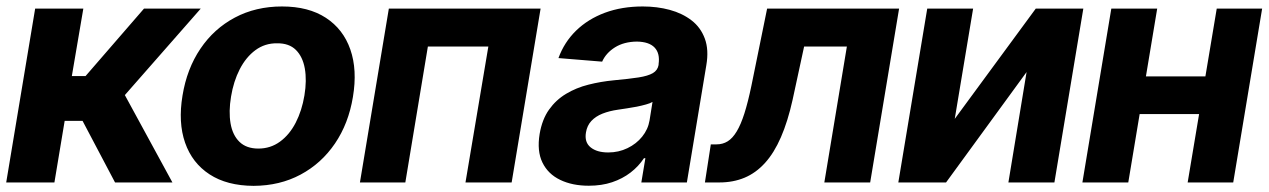

<svg xmlns="http://www.w3.org/2000/svg" viewBox="-21 -573 3984 603"><path d="M-1.5 0 89.4 -545.9H240.7L204.6 -334H247.6L431.2 -545.9H609.4L371.1 -274.4L520.5 0H340.3L238.3 -193.4H182.1L149.9 0Z M775.4 10.7Q691.9 10.3 637.2 -25.4Q582.5 -61 560.3 -124.8Q538.1 -188.5 552.2 -272.9Q565.9 -356.9 608.4 -419.9Q650.9 -482.9 716.6 -517.8Q782.2 -552.7 864.7 -552.7Q947.8 -552.7 1002.4 -517.1Q1057.1 -481.4 1079.3 -417.5Q1101.6 -353.5 1087.4 -268.6Q1073.7 -185.1 1031 -122.3Q988.3 -59.6 923.1 -24.7Q857.9 10.3 775.4 10.7ZM790.5 -106.4Q828.6 -106.4 858.4 -128.2Q888.2 -149.9 907.7 -187.7Q927.2 -225.6 935.1 -273.4Q942.9 -320.8 936.3 -357.9Q929.7 -395 908.2 -416.3Q886.7 -437.5 849.1 -437Q811 -437.5 781.2 -415.5Q751.5 -393.6 731.9 -355.5Q712.4 -317.4 704.6 -269.5Q696.8 -222.7 703.1 -185.5Q709.5 -148.4 731.2 -127.4Q752.9 -106.4 790.5 -106.4Z M1109.4 0 1200.2 -545.9H1676.8L1585.9 0H1440.9L1512.7 -426.8H1322.8L1252 0Z M1828.1 10.3Q1776.4 10.3 1738.3 -8.1Q1700.2 -26.4 1682.6 -62.5Q1665 -98.6 1673.8 -152.3Q1681.6 -198.2 1703.4 -228.8Q1725.1 -259.3 1756.8 -278.3Q1788.6 -297.4 1827.1 -307.1Q1865.7 -316.9 1906.7 -320.8Q1954.6 -325.2 1984.4 -329.8Q2014.2 -334.5 2029.3 -343.3Q2044.4 -352.1 2047.4 -369.1V-371.6Q2052.2 -405.3 2034.9 -423.6Q2017.6 -441.9 1979 -442.4Q1938.5 -441.9 1910.4 -424.3Q1882.3 -406.7 1870.1 -379.4L1732.9 -390.6Q1751 -440.4 1788.3 -476.8Q1825.7 -513.2 1878.9 -533Q1932.1 -552.7 1997.6 -552.7Q2043 -552.7 2082.5 -542Q2122.1 -531.2 2150.9 -509Q2179.7 -486.8 2192.6 -451.7Q2205.6 -416.5 2197.3 -368.2L2136.2 0H1993.2L2005.9 -76.2H2001.5Q1984.4 -50.3 1959.2 -31Q1934.1 -11.7 1901.4 -0.7Q1868.7 10.3 1828.1 10.3ZM1889.2 -94.2Q1921.9 -94.2 1949.7 -107.7Q1977.5 -121.1 1995.8 -143.8Q2014.2 -166.5 2019 -194.8L2028.3 -252.9Q2021 -248.5 2007.8 -244.9Q1994.6 -241.2 1979 -238Q1963.4 -234.9 1947.8 -232.7Q1932.1 -230.5 1919.9 -228.5Q1892.6 -224.6 1871.1 -216.1Q1849.6 -207.5 1836.2 -193.1Q1822.8 -178.7 1819.3 -157.2Q1814 -126.5 1833.7 -110.4Q1853.5 -94.2 1889.2 -94.2Z M2192.9 0 2211.4 -119.6H2229.5Q2249 -119.6 2264.4 -129.2Q2279.8 -138.7 2292.7 -160.2Q2305.7 -181.6 2316.9 -216.8Q2328.1 -252 2338.9 -303.7L2388.2 -545.9H2802.7L2711.9 0H2567.9L2638.7 -426.8H2504.4L2468.3 -259.8Q2453.1 -191.4 2431.6 -142.1Q2410.2 -92.8 2381.6 -61.3Q2353 -29.8 2317.4 -14.9Q2281.7 0 2238.3 0Z M2977.5 -199.7 3231.9 -545.9H3381.3L3290.5 0H3146L3203.1 -346.7L2950.2 0H2800.3L2891.1 -545.9H3035.2Z M3813 -333 3793.5 -214.8H3508.8L3528.3 -333ZM3613.3 -545.9 3522.5 0H3378.4L3469.2 -545.9ZM3942.9 -545.9 3852.1 0H3709L3800.3 -545.9Z"/></svg>

Font: Inter Tight
Style: Bold Italic
Weight: 700
Italic angle: -9.39999°
Designer: Rasmus Andersson
Foundry: rsms
Version: Version 3.004